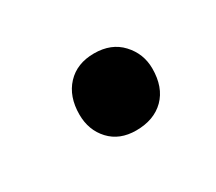

<svg xmlns="http://www.w3.org/2000/svg" viewBox="-44 -188 310 275"><g transform="rotate(-30 111.0 -51.0)"><path d="M61.7 -48.1Q61.7 -77.8 78.4 -95.7Q95.1 -113.6 123.5 -113.6Q151.9 -113.6 168.5 -95.7Q185.2 -77.8 185.2 -53.1Q185.2 -22.2 167.9 -4.9Q150.6 12.3 121 12.3Q93.8 12.3 77.8 -4.9Q61.7 -22.2 61.7 -48.1Z"/></g></svg>

Font: Slabo 27px
Style: Regular
Weight: 400
Version: Version 1.02 Build 003a